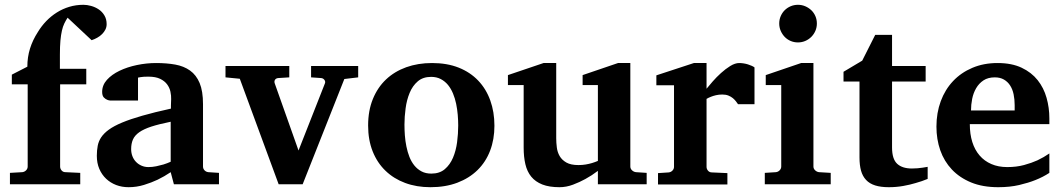

<svg xmlns="http://www.w3.org/2000/svg" viewBox="-20 -760 4379 792"><path d="M419.9 -660.2Q419.9 -648.4 414.8 -638.2Q409.7 -627.9 401.1 -619.4Q392.6 -610.8 381.3 -604.5Q370.1 -598.1 357.9 -594.2L258.8 -687Q251.5 -675.8 245.4 -663.3Q239.3 -650.9 235.4 -633.5Q231.4 -616.2 229.2 -592.3Q227.1 -568.4 227.1 -534.2V-476.1H335.9V-412.1H228V-73.2Q228 -64 234.1 -56.9Q240.2 -49.8 250 -49.8L311 -46.9V0H21V-46.9L71.8 -49.8Q81.1 -50.8 87.6 -57.4Q94.2 -64 94.2 -73.2V-412.1H28.8V-452.1L92.8 -484.9Q92.8 -524.4 103.8 -559.6Q114.7 -594.7 136.2 -627.9Q150.9 -652.3 170.7 -672.9Q190.4 -693.4 214.4 -708.5Q238.3 -723.6 265.9 -731.9Q293.5 -740.2 324.2 -740.2Q338.9 -740.2 355.7 -735.6Q372.6 -731 387 -721.4Q401.4 -711.9 410.6 -696.5Q419.9 -681.2 419.9 -660.2Z M697.3 0 684.1 -49.8Q658.2 -32.2 629.9 -18.6Q605 -6.8 574.2 2.7Q543.5 12.2 510.3 12.2Q482.9 12.2 459.2 3.2Q435.5 -5.9 417.7 -22.7Q399.9 -39.6 389.6 -63.5Q379.4 -87.4 379.4 -117.2Q379.4 -139.6 383.1 -158.7Q386.7 -177.7 397.7 -194.1Q408.7 -210.4 429.2 -225.3Q449.7 -240.2 483.6 -254.4Q517.6 -268.6 566.9 -282.7Q616.2 -296.9 685.1 -312V-324.2Q685.1 -331.5 685.5 -337.4Q685.5 -344.2 686 -351.1Q686.5 -365.2 683.1 -381.6Q679.7 -397.9 669.4 -411.9Q659.2 -425.8 640.6 -434.8Q622.1 -443.8 592.3 -443.8Q582 -443.8 574 -443.4Q565.9 -442.9 560.5 -441.9Q554.2 -440.9 549.3 -439.9V-345.2H446.3Q433.6 -344.2 423.8 -347.7Q415.5 -350.6 408.4 -357.9Q401.4 -365.2 401.4 -380.9Q401.4 -408.7 421.1 -430.7Q440.9 -452.6 472.9 -468Q504.9 -483.4 544.7 -491.7Q584.5 -500 624 -500Q667 -500 702.6 -493.7Q738.3 -487.3 763.9 -469Q789.6 -450.7 803.5 -417.5Q817.4 -384.3 817.4 -330.1V-73.2Q817.4 -64 823.7 -57.4Q830.1 -50.8 839.4 -49.8L883.3 -46.9V0ZM684.1 -257.8Q635.7 -248 604.2 -237.8Q572.8 -227.5 554.2 -214.4Q535.6 -201.2 528.3 -184.3Q521 -167.5 521 -145Q521 -129.4 526.1 -116Q531.2 -102.5 540.8 -92.5Q550.3 -82.5 563.5 -76.7Q576.7 -70.8 592.3 -70.8Q608.4 -70.8 624.8 -74.2Q641.1 -77.6 654.3 -81.5Q669.9 -86.4 684.1 -92.8Z M1400.4 -434.1 1228.5 0H1129.4L969.2 -435.1L910.2 -440.9V-487.8H1173.3V-440.9L1127.4 -438Q1118.2 -437 1114.3 -430.7Q1110.4 -424.3 1113.3 -416L1211.4 -139.2L1320.3 -416Q1323.2 -423.3 1318.4 -430.2Q1313.5 -437 1305.2 -438L1263.2 -440.9V-487.8H1457.5V-440.9Z M1870.1 -242.2Q1870.1 -263.2 1868.2 -286.4Q1866.2 -309.6 1861.6 -332Q1856.9 -354.5 1848.6 -374.5Q1840.3 -394.5 1827.9 -409.7Q1815.4 -424.8 1798.3 -433.8Q1781.2 -442.9 1758.3 -442.9Q1724.6 -442.9 1703.1 -424.3Q1681.6 -405.8 1669.7 -376.7Q1657.7 -347.7 1653.1 -313Q1648.4 -278.3 1648.4 -246.1Q1648.4 -224.6 1650.1 -201.2Q1651.9 -177.7 1656.5 -155.3Q1661.1 -132.8 1668.9 -112.8Q1676.8 -92.8 1689.2 -77.4Q1701.7 -62 1718.8 -53Q1735.8 -43.9 1759.3 -43.9Q1793.5 -43.9 1814.9 -62.3Q1836.4 -80.6 1848.6 -109.4Q1860.8 -138.2 1865.5 -173.3Q1870.1 -208.5 1870.1 -242.2ZM2019.5 -241.2Q2019.5 -185.1 2001.7 -138.4Q1983.9 -91.8 1949.7 -58.3Q1915.5 -24.9 1866.5 -6.3Q1817.4 12.2 1755.4 12.2Q1698.2 12.2 1651.1 -5.4Q1604 -22.9 1570.1 -55.7Q1536.1 -88.4 1517.3 -135.5Q1498.5 -182.6 1498.5 -242.2Q1498.5 -303.7 1518.1 -351.6Q1537.6 -399.4 1572.5 -432.4Q1607.4 -465.3 1655.8 -482.7Q1704.1 -500 1762.2 -500Q1824.2 -500 1872.1 -481Q1919.9 -461.9 1952.6 -427.5Q1985.4 -393.1 2002.4 -345.7Q2019.5 -298.3 2019.5 -241.2Z M2446.3 0V-55.2Q2421.4 -36.1 2394.5 -21.5Q2371.6 -8.8 2343.8 1.7Q2315.9 12.2 2288.1 12.2Q2245.6 12.2 2217 1Q2188.5 -10.3 2171.4 -31.2Q2154.3 -52.2 2147.2 -82.5Q2140.1 -112.8 2140.1 -150.9V-409.2H2075.2V-450.2L2222.2 -500H2274.4V-189.9Q2274.4 -171.4 2276.9 -151.9Q2279.3 -132.3 2288.6 -116.2Q2297.9 -100.1 2316.2 -89.6Q2334.5 -79.1 2366.2 -79.1Q2381.8 -79.1 2396.2 -81.5Q2410.6 -84 2421.9 -87.4Q2434.6 -91.3 2446.3 -96.2V-409.2H2383.3V-450.2L2529.3 -500H2580.1V-73.2Q2580.1 -64 2587.2 -57.4Q2594.2 -50.8 2603.5 -49.8L2647.5 -46.9V0Z M3024.4 -330.1Q3021 -335 3015.9 -341.8Q3010.7 -348.6 3003.2 -355Q2995.6 -361.3 2984.9 -365.7Q2974.1 -370.1 2959.5 -370.1Q2945.3 -370.1 2933.1 -367.2Q2920.9 -364.3 2912.6 -360.8Q2902.3 -356.9 2894.5 -352.1V-71.8Q2894.5 -63 2900.6 -55.9Q2906.7 -48.8 2916.5 -48.8L2980.5 -45.9V1H2694.3V-45.9L2738.3 -48.8Q2747.6 -49.8 2753.9 -56.4Q2760.3 -63 2760.3 -71.8V-408.2H2687.5V-449.2L2842.3 -500H2894.5V-394Q2903.8 -405.8 2919.7 -423.8Q2935.5 -441.9 2954.1 -458.7Q2972.7 -475.6 2992.4 -487.8Q3012.2 -500 3029.3 -500Q3038.1 -500 3047.4 -498.5Q3056.6 -497.1 3065.2 -494.4Q3073.7 -491.7 3080.8 -488.5Q3087.9 -485.4 3092.3 -481.9V-330.1Z M3134.8 0V-46.9L3180.7 -49.8Q3189.5 -50.8 3196 -57.4Q3202.6 -64 3202.6 -73.2V-409.2H3138.7V-450.2L3284.7 -500H3335.4V-73.2Q3335.4 -64 3342.5 -57.4Q3349.6 -50.8 3358.4 -49.8L3406.7 -46.9V0ZM3349.6 -663.1Q3349.6 -647 3343.5 -632.8Q3337.4 -618.7 3326.7 -607.9Q3315.9 -597.2 3301.8 -591.1Q3287.6 -585 3271.5 -585Q3255.4 -585 3241.2 -591.1Q3227.1 -597.2 3216.8 -607.9Q3206.5 -618.7 3200.4 -632.8Q3194.3 -647 3194.3 -663.1Q3194.3 -679.2 3200.4 -693.4Q3206.5 -707.5 3216.8 -717.8Q3227.1 -728 3241.2 -734.1Q3255.4 -740.2 3271.5 -740.2Q3287.6 -740.2 3301.8 -734.1Q3315.9 -728 3326.7 -717.8Q3337.4 -707.5 3343.5 -693.4Q3349.6 -679.2 3349.6 -663.1Z M3806.6 -22Q3783.2 -12.2 3756.8 -4.9Q3734.4 2 3705.8 7.1Q3677.2 12.2 3646.5 12.2Q3613.3 12.2 3590.1 4.9Q3566.9 -2.4 3552.5 -17.8Q3538.1 -33.2 3531.7 -56.2Q3525.4 -79.1 3525.4 -110.8V-423.8H3459.5V-463.9L3536.6 -509.8L3590.3 -616.2H3659.7V-487.8H3798.3V-423.8H3659.7V-151.9Q3659.7 -104 3680.7 -84.5Q3701.7 -64.9 3741.7 -64.9Q3753.4 -64.9 3765.1 -65.9Q3776.9 -66.9 3786.1 -68.4Q3796.9 -69.8 3806.6 -71.8Z M4165.5 -326.2Q4165.5 -350.1 4161.1 -371.1Q4156.7 -392.1 4146.7 -407.5Q4136.7 -422.9 4121.1 -431.9Q4105.5 -440.9 4083.5 -440.9Q4055.7 -440.9 4036.9 -428.5Q4018.1 -416 4006.6 -396.2Q3995.1 -376.5 3990.2 -352.1Q3985.4 -327.6 3985.4 -304.2H4165.5ZM4308.6 -46.9Q4282.7 -29.8 4250.5 -17.1Q4222.7 -5.9 4184.1 3.2Q4145.5 12.2 4097.7 12.2Q4033.7 12.2 3986.1 -7.3Q3938.5 -26.9 3906.5 -60.8Q3874.5 -94.7 3858.6 -140.1Q3842.8 -185.5 3842.8 -237.8Q3842.8 -294.4 3860.6 -342.5Q3878.4 -390.6 3911.4 -425.5Q3944.3 -460.4 3991 -480.2Q4037.6 -500 4094.7 -500Q4153.3 -500 4194.1 -480.7Q4234.9 -461.4 4260.3 -429.4Q4285.6 -397.5 4297.1 -356.4Q4308.6 -315.4 4308.6 -272V-248H3980.5Q3980.5 -207 3990.7 -174.3Q4001 -141.6 4020.8 -118.7Q4040.5 -95.7 4069.3 -83.3Q4098.1 -70.8 4134.8 -70.8Q4172.9 -70.8 4204.3 -79.3Q4235.8 -87.9 4259.3 -98.6Q4286.1 -111.3 4308.6 -127Z"/></svg>

Font: Charis SIL Viet
Style: Bold
Weight: 700
Foundry: SIL International
Version: Version 5.000